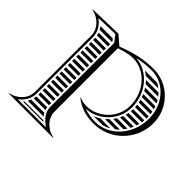

<svg xmlns="http://www.w3.org/2000/svg" viewBox="-142 -587 969 969"><g transform="rotate(45 342.5 -102.5)"><path d="M208 68V52H132V68ZM208 82H132V98H208ZM208 8V-8H132V8ZM208 22H132V38H208ZM208 -22V-38H132V-22ZM208 -82V-98H132V-82ZM208 -68H132V-52H208ZM208 -202V-218H132V-202ZM208 -188H132V-172H208ZM208 -158H132V-142H208ZM208 -128H132V-112H208ZM208 -352V-353.2C204.3 -358.1 200.6 -363.1 196.9 -368H109.1C112.9 -362.9 116.3 -357.6 119.3 -352ZM208 -338H125.5C127.3 -332.8 128.8 -327.5 129.9 -322H208ZM208 -308H131.7C131.9 -305.4 132 -302.7 132 -300V-292H208ZM208 -278H132V-262H208ZM208 -248H132V-232H208ZM228.8 158C224.8 152.9 221.4 147.5 218.5 142H123.8C121.6 147.6 118.9 152.9 115.9 158ZM241 172H106.2C104.6 174.1 102.8 176.1 101.1 178H247.1C245 176 243 174 241 172ZM212.5 128C210.8 122.9 209.5 117.5 208.8 112H131.4C130.8 117.5 129.8 122.8 128.4 128ZM513.4 -368H426C433.9 -363.3 441.5 -357.9 448.6 -352H538.1C530.4 -358.2 522.1 -363.5 513.4 -368ZM553.5 -338H463.8C468.7 -332.9 473.4 -327.6 477.7 -322H567C562.8 -327.7 558.3 -333 553.5 -338ZM576.4 -308H487.7C491.1 -302.8 494.2 -297.5 497.1 -292H585C582.4 -297.5 579.5 -302.9 576.4 -308ZM590.9 -278H503.9C506.1 -272.8 508.2 -267.4 510.1 -262H596.1C594.6 -267.5 592.8 -272.8 590.9 -278ZM599.4 -248H514.4C515.8 -242.7 517 -237.4 518.1 -232H601.8C601.2 -237.4 600.4 -242.8 599.4 -248ZM602.8 -218H520.3C520.9 -212.7 521.4 -207.4 521.7 -202H602.9C603 -204.7 603 -207.3 603 -210C603 -212.7 602.9 -215.4 602.8 -218ZM470.7 -22C484.3 -25.6 497.3 -31 509.5 -38H437.4C427.4 -31.6 416.8 -26.2 405.9 -22ZM559.9 -82C563.9 -87.1 567.7 -92.4 571.2 -98H496.3C492.9 -92.5 489.2 -87.1 485.3 -82ZM547.7 -68H473.5C468.2 -62.3 462.5 -57 456.6 -52H530.1C536.3 -56.9 542.2 -62.2 547.7 -68ZM601.9 -188H522C521.9 -182.6 521.6 -177.3 521.1 -172H599.7C600.6 -177.3 601.4 -182.6 601.9 -188ZM596.7 -158H519.1C518.1 -152.6 516.9 -147.2 515.4 -142H592.1C593.8 -147.2 595.4 -152.6 596.7 -158ZM586.8 -128H510.8C508.8 -122.5 506.5 -117.2 503.9 -112H579.3C582 -117.2 584.6 -122.5 586.8 -128ZM110 100C110 149 72 187 22 198V200H338V198C288 187 250 149 250 100V-350.9C279.7 -361.3 313.4 -370.1 340 -370.1C428.3 -370.1 500 -289.4 500 -190C500 -99.7 423.4 -32.2 344.5 -32.2C327.5 -32.2 310.4 -35.3 294 -42L293 -40C333.9 -7.9 379.4 5 432 5C550.6 4.9 645 -91.4 645 -210C645 -317.6 558.5 -405 452 -405C378.9 -405 316 -388.5 249.6 -362.3L200 -405L22 -400V-398C72 -387 110 -349 110 -300ZM350.6 -381.7C383.1 -389 416.4 -393 452 -393C540.9 -393 613 -311 613 -210C613 -98 532 -7 432 -7C402.7 -7 375.4 -11.5 351.6 -20.4C434.7 -24.4 512 -95.4 512 -190C512 -290.8 441.6 -375.2 350.6 -381.7ZM218 -356.5V100C218 136.1 242.7 164.7 275.5 188H74.5C103.6 167.3 122 136.7 122 100V-300C122 -338 100.9 -370.1 72.5 -389.4L190.7 -392.9Z"/></g></svg>

Font: SortefaxS02
Style: Medium
Weight: 500
Designer: gluk
Foundry: gluk
Version: Version 0.261